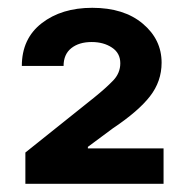

<svg xmlns="http://www.w3.org/2000/svg" viewBox="-20 -825 464 482"><path d="M43.7 -363.6V-442.1L216.6 -580.3Q246.4 -604.4 264.2 -623Q282 -641.7 282 -666.2Q282 -691.8 261 -705.6Q240.1 -719.5 210.2 -719.5Q178.3 -719.5 158.9 -704Q139.6 -688.6 139.6 -659.4H34.8Q34.8 -728 84.7 -766.7Q134.6 -805.4 211.6 -805.4Q291.2 -805.4 338.4 -765.6Q385.7 -725.9 385.7 -667.6Q385.7 -620.7 356.4 -583.1Q327.1 -545.5 263.8 -503.2L200.6 -456.3V-452.4H390.6V-363.6Z"/></svg>

Font: Inter UI
Style: Bold
Weight: 700
Designer: Rasmus Andersson
Foundry: rsms
Version: 3.2;8d6f07862